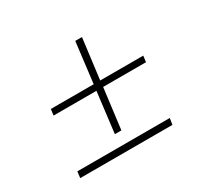

<svg xmlns="http://www.w3.org/2000/svg" viewBox="-117 -727 886 842"><g transform="rotate(-30 326.5 -306.0)"><path d="M349 -572H383L357 -367H575L571 -336H354L328 -131H295L320 -336H103L107 -367H324ZM67 -40 71 -72H539L534 -40Z"/></g></svg>

Font: Aleo ExtraLight
Style: Italic
Weight: 250
Italic angle: -7°
Designer: Alessio Laiso
Foundry: Alessio Laiso
Version: Version 2.001;gftools[0.9.29]